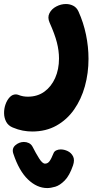

<svg xmlns="http://www.w3.org/2000/svg" viewBox="-97 -426 502 956"><path d="M63 228.8Q40.2 228.8 16.4 224.3Q-7.4 219.9 -33.7 208.8Q-55.8 199.7 -66.1 180.5Q-76.3 161.3 -76.7 138.2Q-77.1 115.1 -69.6 93.8Q-62.1 72.4 -48.8 58.2Q-35.4 44 -18.4 44Q-15.4 44 -12.6 44.5Q-9.7 45 -6.7 46Q6.3 51.3 18.3 53.4Q30.2 55.4 41.3 55.4Q89.3 55.4 123.8 30.5Q158.3 5.6 177.6 -37.6Q196.8 -80.7 196.8 -134.7Q196.8 -173.3 186.2 -214.8Q175.6 -256.2 150.1 -313Q138.4 -339.3 149.3 -360.5Q160.1 -381.7 183.4 -393.8Q206.7 -406 231.3 -406Q250.9 -406 267.9 -397.3Q284.9 -388.6 294 -368.3Q318.7 -313.8 331.2 -253.3Q343.7 -192.9 343.7 -133.1Q343.7 -61.7 325.7 3.3Q307.7 68.3 272.1 119.2Q236.6 170 184.1 199.4Q131.7 228.8 63 228.8ZM65 304.4Q81 336.2 97.6 362.5Q114.1 388.8 127.2 388.8Q140.7 388.8 149.7 376.5Q158.7 364.2 169.6 336.9Q173.3 327.3 183.3 322.7Q193.3 318 205.2 318Q223 318 240.6 326.6Q258.1 335.2 266.9 352.8Q275.7 370.4 266.6 397.6Q248.9 448.8 225.1 472.8Q201.2 496.9 178.3 503.7Q155.4 510.4 138.2 510.4Q87.2 510.4 42.4 467.6Q-2.4 424.8 -30.7 338.9Q-39.2 313.1 -20.2 296.9Q-1.1 280.8 22.2 280.8Q34.9 280.8 46.7 286.4Q58.4 292.1 65 304.4Z"/></svg>

Font: Playpen Sans Arabic
Style: Regular
Weight: 400
Designer: Azza Alameddine, Laura Meseguer, Veronika Burian, José Scaglione
Foundry: TypeTogether
Version: Version 2.000